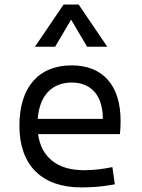

<svg xmlns="http://www.w3.org/2000/svg" viewBox="-20 -815 626 845"><path d="M337.9 9.8C380.9 9.8 432.1 6.8 485.4 -3.9L474.6 -79.6C433.1 -70.8 390.6 -65.9 349.6 -65.9C233.4 -65.9 162.1 -121.6 147.5 -224.6H507.8C509.8 -241.7 510.7 -261.2 510.7 -283.2C510.7 -440.4 432.1 -527.3 294.9 -527.3C148.9 -527.3 65.4 -429.7 65.4 -261.7C65.4 -87.4 164.1 9.8 337.9 9.8ZM146 -292C153.8 -394 208 -451.7 295.9 -451.7C381.8 -451.7 432.6 -394 432.6 -292ZM133.8 -609.4H222.7L293 -728.5L363.3 -609.4H452.1L326.2 -794.9H259.8Z"/></svg>

Font: Cascadia Code SemiLight
Style: Regular
Weight: 350
Monospace: yes
Designer: Aaron Bell
Foundry: Saja Typeworks
Version: Version 2404.023